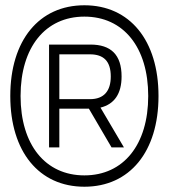

<svg xmlns="http://www.w3.org/2000/svg" viewBox="-20 -699 640 728"><path d="M300 9C128 9 19 -124 19 -335C19 -546 128 -679 300 -679C472 -679 581 -546 581 -335C581 -124 472 9 300 9ZM58 -335C58 -150 152 -34 300 -34C448 -34 542 -150 542 -335C542 -520 448 -636 300 -636C152 -636 58 -520 58 -335ZM166 -140H205V-287H317L403 -140H450L361 -291C414 -304 441 -344 441 -409C441 -492 400 -530 323 -530H166ZM205 -323V-493H321C373 -493 400 -467 400 -409C400 -355 375 -323 321 -323Z"/></svg>

Font: LT Wave Mono Light
Style: Regular
Weight: 300
Designer: Daniel Lyons
Version: Version 2.5 (Glyphs App)